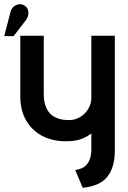

<svg xmlns="http://www.w3.org/2000/svg" viewBox="-64 -869 604 908"><path d="M479 -157V-700H368V-406Q368 -385 359.5 -366Q351 -347 336.5 -332.5Q322 -318 303 -309.5Q284 -301 263 -301Q222 -301 195.5 -315Q169 -329 156 -356.5Q143 -384 143 -423V-700H32V-414Q32 -348 59 -300.5Q86 -253 134.5 -227Q183 -201 246 -201Q269 -201 290 -204Q311 -207 330.5 -215.5Q350 -224 368 -238V-165Q368 -138 362 -120Q356 -102 346 -90.5Q336 -79 322 -73Q308 -67 292 -65L327 19Q409 11 444 -33.5Q479 -78 479 -157ZM58 -773Q67 -785 69.5 -798.5Q72 -812 67.5 -824Q63 -836 51 -843Q38 -851 24 -848.5Q10 -846 0 -837Q-10 -828 -14 -814L-44 -698H0Z"/></svg>

Font: Advent Pro
Style: Regular
Weight: 400
Designer: VivaRado, Andreas Kalpakidis
Foundry: VivaRado, Andreas Kalpakidis
Version: Version 3.000